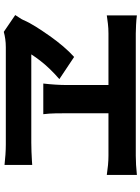

<svg xmlns="http://www.w3.org/2000/svg" viewBox="119 -886 761 1040"><g transform="rotate(-90 500.0 -365.5)"><path d="M939 -664Q932 -652 924.5 -641.5Q917 -631 912 -620Q899 -589 876 -552.5Q853 -516 825.5 -477Q798 -438 769 -404Q740 -370 712 -345L592 -425Q622 -451 647 -477Q672 -503 692 -529Q712 -555 726 -577Q710 -577 674 -577Q638 -577 590.5 -577Q543 -577 491 -577Q439 -577 390 -577Q341 -577 304 -577Q267 -577 248 -577Q229 -577 199.5 -576Q170 -575 148.5 -573.5Q127 -572 127 -572V-722Q152 -719 182.5 -717Q213 -715 238 -715Q262 -715 303.5 -715Q345 -715 396 -715Q447 -715 501 -715Q555 -715 606 -715Q657 -715 698.5 -715Q740 -715 765 -715Q788 -715 809 -718Q830 -721 848 -726ZM560 -386Q560 -375 560 -352.5Q560 -330 560 -300.5Q560 -271 560 -240Q560 -209 560 -179.5Q560 -150 560 -127.5Q560 -105 560 -93H407Q407 -105 407 -127.5Q407 -150 407 -179Q407 -208 407 -239Q407 -270 407 -299.5Q407 -329 407 -352Q407 -375 407 -387Q407 -414 406.5 -446Q406 -478 402 -512H568Q564 -477 562 -445Q560 -413 560 -386ZM73 -168Q99 -164 126 -161.5Q153 -159 177 -159H839Q867 -159 892 -162Q917 -165 937 -168V-5Q915 -8 886 -9.5Q857 -11 839 -11H177Q154 -11 127 -9.5Q100 -8 73 -5Z"/></g></svg>

Font: Noto Sans SC Thin ExtraBold
Style: Regular
Weight: 800
Version: Version 2.004-H2;hotconv 1.0.118;makeotfexe 2.5.65603